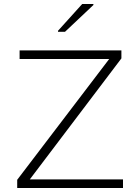

<svg xmlns="http://www.w3.org/2000/svg" viewBox="-20 -940 697 960"><path d="M66 0V-41L526 -645H78V-688H587V-648L129 -43H595V0ZM270 -781V-786L391 -920H447V-915L305 -781Z"/></svg>

Font: Saira SemiExpanded ExtraLight
Style: Regular
Weight: 250
Width: 6
Designer: Hector Gatti with collaboration of the Omnibus-Type team
Foundry: Omnibus-Type
Version: Version 1.101